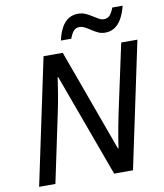

<svg xmlns="http://www.w3.org/2000/svg" viewBox="-97 -994 914 1072"><g transform="rotate(-10 360.0 -457.5)"><path d="M37.1 0 188 -713.9H296.9L507.8 -134.3H510.7Q514.2 -157.7 519.5 -190.4Q524.9 -223.1 531.7 -258.8Q538.6 -294.4 544.9 -325.7L628.4 -713.9H720.2L569.3 0H462.4L248.5 -584.5H245.1Q243.2 -570.3 239.7 -547.6Q236.3 -524.9 231.7 -496.8Q227.1 -468.8 221.7 -439.7Q216.3 -410.6 210.4 -384.3L129.4 0ZM298.8 -783.2Q308.1 -826.7 324.7 -856Q341.3 -885.3 364.7 -899.7Q388.2 -914.1 418.5 -914.1Q440.9 -914.1 460 -905.8Q479 -897.5 495.8 -886.5Q512.7 -875.5 527.3 -867.2Q542 -858.9 556.2 -858.9Q576.7 -858.9 589.1 -871.8Q601.6 -884.8 613.3 -915H671.9Q661.1 -871.6 644 -842.3Q627 -813 603.8 -798.3Q580.6 -783.7 550.3 -783.7Q529.3 -783.7 511.2 -792Q493.2 -800.3 476.6 -811.5Q460 -822.8 444.3 -831.1Q428.7 -839.4 412.1 -839.4Q392.6 -839.4 380.1 -825.4Q367.7 -811.5 357.4 -783.2Z"/></g></svg>

Font: Open Sans Medium
Style: Italic
Weight: 500
Italic angle: -12°
Designer: Monotype Design Team
Foundry: Monotype Imaging Inc.
Version: Version 3.000